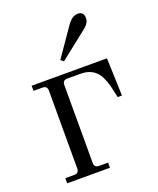

<svg xmlns="http://www.w3.org/2000/svg" viewBox="-129 -764 695 843"><g transform="rotate(-20 218.0 -342.0)"><path d="M336 -684Q364 -684 364 -653Q364 -630 336 -609L208 -508L195 -519L287 -652Q310 -684 336 -684ZM38 0V-24H80Q102 -24 102 -46V-410Q102 -432 80 -432H38V-456H390L396 -280H376L368 -316Q361 -352 346 -382Q320 -432 258 -432H196Q174 -432 174 -410V-46Q174 -24 196 -24H238V0Z"/></g></svg>

Font: Old Standard TT
Style: Regular
Weight: 400
Designer: Alexey Kryukov <alexios@thessalonica.org.ru>
Version: Version 1.0